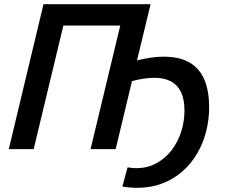

<svg xmlns="http://www.w3.org/2000/svg" viewBox="-20 -713 1076 918"><path d="M636 185Q619 185 601 183.5Q583 182 565 179L590 87Q601 89 611 90Q621 91 631 91Q685 91 728 67.5Q771 44 801 4.5Q831 -35 846.5 -84Q862 -133 862 -184Q862 -238 845.5 -272.5Q829 -307 797 -324Q765 -341 719 -341Q694 -341 667 -337Q640 -333 611 -325L533 0H413L555 -591H283L141 0H22L188 -693H700L635 -424Q670 -433 702 -437.5Q734 -442 763 -442Q840 -442 888 -413Q936 -384 958 -330Q980 -276 980 -201Q980 -141 965.5 -84Q951 -27 922 22Q893 71 851 107.5Q809 144 755 164.5Q701 185 636 185Z"/></svg>

Font: Ubuntu Sans SemiBold
Style: Italic
Weight: 600
Italic angle: -13.5°
Designer: Dalton Maag Ltd
Foundry: Dalton Maag Ltd
Version: Version 1.006